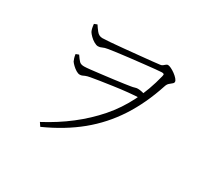

<svg xmlns="http://www.w3.org/2000/svg" viewBox="-141 -914 1282 1180"><g transform="rotate(30 500.0 -324.0)"><path d="M237 12Q434 -92 564.5 -241.5Q695 -391 748 -607Q752 -621 747.5 -624Q743 -627 734 -627Q724 -627 690 -623.5Q656 -620 610 -615Q564 -610 517 -604.5Q470 -599 432 -594Q394 -589 377 -586Q352 -582 339.5 -575.5Q327 -569 313 -569Q301 -569 284.5 -578.5Q268 -588 254.5 -601.5Q241 -615 235 -625Q231 -633 228 -644.5Q225 -656 223 -676L244 -684Q254 -668 270.5 -647Q287 -626 312 -626Q326 -626 365.5 -629Q405 -632 456 -637Q507 -642 558 -647Q609 -652 648 -656Q687 -660 701 -662Q711 -663 718 -668.5Q725 -674 731.5 -679.5Q738 -685 744 -685Q753 -685 767.5 -678Q782 -671 797 -660Q812 -649 822.5 -637Q833 -625 833 -616Q833 -608 824.5 -601.5Q816 -595 806 -586Q796 -577 791 -561Q744 -417 671.5 -305.5Q599 -194 496.5 -110Q394 -26 254 37ZM303 -362Q291 -362 276.5 -371Q262 -380 249.5 -392Q237 -404 231 -413Q227 -421 223.5 -432.5Q220 -444 218 -459L239 -467Q256 -442 267 -430.5Q278 -419 301 -419Q315 -419 346.5 -422.5Q378 -426 418.5 -431Q459 -436 499 -441Q539 -446 569.5 -450.5Q600 -455 612 -457Q626 -459 636.5 -462.5Q647 -466 657 -466Q669 -466 686 -462.5Q703 -459 719 -454L703 -422Q664 -421 615 -416Q566 -411 517.5 -404Q469 -397 429.5 -391Q390 -385 369 -381Q347 -377 336.5 -372.5Q326 -368 319.5 -365Q313 -362 303 -362Z"/></g></svg>

Font: Noto Serif KR ExtraLight
Style: Regular
Weight: 200
Designer: Ryoko NISHIZUKA 西塚涼子 (kana & ideographs); Frank Grießhammer (Latin, Greek & Cyrillic); Wenlong ZHANG 张文龙 (bopomofo); San
Foundry: Adobe
Version: Version 2.002-H1;hotconv 1.1.0;makeotfexe 2.6.0